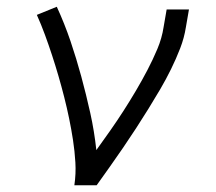

<svg xmlns="http://www.w3.org/2000/svg" viewBox="-20 -548 640 568"><path d="M200 0Q205 -34 203 -67.5Q201 -101 196 -133.5Q191 -166 184.5 -197.5Q178 -229 170 -260.5Q162 -292 153 -323Q144 -354 134 -384.5Q124 -415 113 -445Q102 -475 89 -504L148 -528Q171 -478 188.5 -426.5Q206 -375 220.5 -321.5Q235 -268 247 -214Q259 -160 265 -104Q286 -133 306 -161.5Q326 -190 345 -219.5Q364 -249 382 -279.5Q400 -310 416 -340.5Q432 -371 445.5 -403Q459 -435 464 -468L473 -520H539L530 -468Q525 -436 513 -405Q501 -374 486 -343.5Q471 -313 454 -284Q437 -255 419 -226Q401 -197 382.5 -168.5Q364 -140 344.5 -111.5Q325 -83 305.5 -55.5Q286 -28 266 0Z"/></svg>

Font: Iosevka Aile Light Oblique
Style: Regular
Weight: 300
Italic angle: -9°
Designer: Belleve Invis
Foundry: Belleve Invis
Version: Version 31.1.0; ttfautohint (v1.8.4)